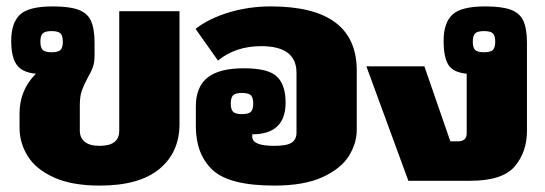

<svg xmlns="http://www.w3.org/2000/svg" viewBox="-20 -564 1699 599"><path d="M41 -165V-210Q41 -283 92 -334Q49 -338 32 -362Q15 -386 15 -437Q15 -492 42 -518Q69 -544 145 -544Q197 -544 225 -533.5Q253 -523 264 -498.5Q275 -474 275 -430V-391Q275 -369 269.5 -354Q264 -339 254 -322Q242 -300 235.5 -282Q229 -264 229 -235V-156Q229 -135 244 -122Q259 -109 291 -109Q352 -109 352 -156V-529H540V-177Q540 -89 477.5 -37Q415 15 291 15Q204 15 148 -10.5Q92 -36 66.5 -77Q41 -118 41 -165ZM176 -434Q176 -453 168.5 -460Q161 -467 141 -467Q121 -467 113.5 -460Q106 -453 106 -434Q106 -415 113.5 -408Q121 -401 141 -401Q161 -401 168.5 -408Q176 -415 176 -434Z M591 -170V-232Q591 -293 627.5 -322Q664 -351 741 -351Q817 -351 844 -325Q871 -299 871 -244Q871 -145 767 -145V-137Q767 -109 836 -109Q875 -109 890 -119Q905 -129 905 -150V-337Q905 -420 795 -420Q715 -420 660 -375L590 -474Q633 -507 695 -525.5Q757 -544 825 -544Q1093 -544 1093 -344V-159Q1093 -117 1068.5 -77.5Q1044 -38 986.5 -11.5Q929 15 836 15Q695 15 643 -34Q591 -83 591 -170ZM770 -241Q770 -260 762.5 -267Q755 -274 735 -274Q715 -274 707.5 -267Q700 -260 700 -241Q700 -222 707.5 -215Q715 -208 735 -208Q755 -208 762.5 -215Q770 -222 770 -241Z M1123 -357H1304L1385 -123H1408Q1436 -123 1436 -148V-334Q1394 -338 1379 -361.5Q1364 -385 1364 -437Q1364 -492 1391 -518Q1418 -544 1494 -544Q1546 -544 1574 -533.5Q1602 -523 1613 -498.5Q1624 -474 1624 -430V-156Q1624 -90 1586 -45Q1548 0 1447 0H1254ZM1525 -434Q1525 -453 1517.5 -460Q1510 -467 1490 -467Q1470 -467 1462.5 -460Q1455 -453 1455 -434Q1455 -415 1462.5 -408Q1470 -401 1490 -401Q1510 -401 1517.5 -408Q1525 -415 1525 -434Z"/></svg>

Font: Pridi
Style: Bold
Weight: 700
Designer: Katatrad Team
Foundry: CadsonDemak
Version: Version 1.001